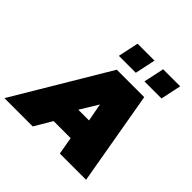

<svg xmlns="http://www.w3.org/2000/svg" viewBox="-254 -1050 1242 1242"><g transform="rotate(45 367.5 -429.0)"><path d="M288 -717 318 -858H473L443 -717ZM522 -717 552 -858H708L678 -717ZM-42 0 342 -644H593L705 0H465L444 -120H288L217 0ZM349 -285H447L424 -408Z"/></g></svg>

Font: Kanit Black
Style: Italic
Weight: 900
Italic angle: -12°
Designer: Katatrad Team
Foundry: CadsonDemak
Version: Version 2.000; ttfautohint (v1.8.3)